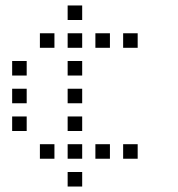

<svg xmlns="http://www.w3.org/2000/svg" viewBox="-20 -596 640 692"><path d="M224.8 -576.2Q223.8 -576.2 223.8 -576.2Q223.8 -576.2 223.8 -575.2V-524.8Q223.8 -523.8 223.8 -523.8Q223.8 -523.8 224.8 -523.8H275.2Q276.2 -523.8 276.2 -523.8Q276.2 -523.8 276.2 -524.8V-575.2Q276.2 -576.2 276.2 -576.2Q276.2 -576.2 275.2 -576.2ZM124.8 -476.2Q123.8 -476.2 123.8 -476.2Q123.8 -476.2 123.8 -475.2V-424.8Q123.8 -423.8 123.8 -423.8Q123.8 -423.8 124.8 -423.8H175.2Q176.2 -423.8 176.2 -423.8Q176.2 -423.8 176.2 -424.8V-475.2Q176.2 -476.2 176.2 -476.2Q176.2 -476.2 175.2 -476.2ZM224.8 -476.2Q223.8 -476.2 223.8 -476.2Q223.8 -476.2 223.8 -475.2V-424.8Q223.8 -423.8 223.8 -423.8Q223.8 -423.8 224.8 -423.8H275.2Q276.2 -423.8 276.2 -423.8Q276.2 -423.8 276.2 -424.8V-475.2Q276.2 -476.2 276.2 -476.2Q276.2 -476.2 275.2 -476.2ZM324.8 -476.2Q323.8 -476.2 323.8 -476.2Q323.8 -476.2 323.8 -475.2V-424.8Q323.8 -423.8 323.8 -423.8Q323.8 -423.8 324.8 -423.8H375.2Q376.2 -423.8 376.2 -423.8Q376.2 -423.8 376.2 -424.8V-475.2Q376.2 -476.2 376.2 -476.2Q376.2 -476.2 375.2 -476.2ZM424.8 -476.2Q423.8 -476.2 423.8 -476.2Q423.8 -476.2 423.8 -475.2V-424.8Q423.8 -423.8 423.8 -423.8Q423.8 -423.8 424.8 -423.8H475.2Q476.2 -423.8 476.2 -423.8Q476.2 -423.8 476.2 -424.8V-475.2Q476.2 -476.2 476.2 -476.2Q476.2 -476.2 475.2 -476.2ZM24.8 -376.2Q23.8 -376.2 23.8 -376.2Q23.8 -376.2 23.8 -375.2V-324.8Q23.8 -323.8 23.8 -323.8Q23.8 -323.8 24.8 -323.8H75.2Q76.2 -323.8 76.2 -323.8Q76.2 -323.8 76.2 -324.8V-375.2Q76.2 -376.2 76.2 -376.2Q76.2 -376.2 75.2 -376.2ZM224.8 -376.2Q223.8 -376.2 223.8 -376.2Q223.8 -376.2 223.8 -375.2V-324.8Q223.8 -323.8 223.8 -323.8Q223.8 -323.8 224.8 -323.8H275.2Q276.2 -323.8 276.2 -323.8Q276.2 -323.8 276.2 -324.8V-375.2Q276.2 -376.2 276.2 -376.2Q276.2 -376.2 275.2 -376.2ZM24.8 -276.2Q23.8 -276.2 23.8 -276.2Q23.8 -276.2 23.8 -275.2V-224.8Q23.8 -223.8 23.8 -223.8Q23.8 -223.8 24.8 -223.8H75.2Q76.2 -223.8 76.2 -223.8Q76.2 -223.8 76.2 -224.8V-275.2Q76.2 -276.2 76.2 -276.2Q76.2 -276.2 75.2 -276.2ZM224.8 -276.2Q223.8 -276.2 223.8 -276.2Q223.8 -276.2 223.8 -275.2V-224.8Q223.8 -223.8 223.8 -223.8Q223.8 -223.8 224.8 -223.8H275.2Q276.2 -223.8 276.2 -223.8Q276.2 -223.8 276.2 -224.8V-275.2Q276.2 -276.2 276.2 -276.2Q276.2 -276.2 275.2 -276.2ZM24.8 -176.2Q23.8 -176.2 23.8 -176.2Q23.8 -176.2 23.8 -175.2V-124.8Q23.8 -123.8 23.8 -123.8Q23.8 -123.8 24.8 -123.8H75.2Q76.2 -123.8 76.2 -123.8Q76.2 -123.8 76.2 -124.8V-175.2Q76.2 -176.2 76.2 -176.2Q76.2 -176.2 75.2 -176.2ZM224.8 -176.2Q223.8 -176.2 223.8 -176.2Q223.8 -176.2 223.8 -175.2V-124.8Q223.8 -123.8 223.8 -123.8Q223.8 -123.8 224.8 -123.8H275.2Q276.2 -123.8 276.2 -123.8Q276.2 -123.8 276.2 -124.8V-175.2Q276.2 -176.2 276.2 -176.2Q276.2 -176.2 275.2 -176.2ZM124.8 -76.2Q123.8 -76.2 123.8 -76.2Q123.8 -76.2 123.8 -75.2V-24.8Q123.8 -23.8 123.8 -23.8Q123.8 -23.8 124.8 -23.8H175.2Q176.2 -23.8 176.2 -23.8Q176.2 -23.8 176.2 -24.8V-75.2Q176.2 -76.2 176.2 -76.2Q176.2 -76.2 175.2 -76.2ZM224.8 -76.2Q223.8 -76.2 223.8 -76.2Q223.8 -76.2 223.8 -75.2V-24.8Q223.8 -23.8 223.8 -23.8Q223.8 -23.8 224.8 -23.8H275.2Q276.2 -23.8 276.2 -23.8Q276.2 -23.8 276.2 -24.8V-75.2Q276.2 -76.2 276.2 -76.2Q276.2 -76.2 275.2 -76.2ZM324.8 -76.2Q323.8 -76.2 323.8 -76.2Q323.8 -76.2 323.8 -75.2V-24.8Q323.8 -23.8 323.8 -23.8Q323.8 -23.8 324.8 -23.8H375.2Q376.2 -23.8 376.2 -23.8Q376.2 -23.8 376.2 -24.8V-75.2Q376.2 -76.2 376.2 -76.2Q376.2 -76.2 375.2 -76.2ZM424.8 -76.2Q423.8 -76.2 423.8 -76.2Q423.8 -76.2 423.8 -75.2V-24.8Q423.8 -23.8 423.8 -23.8Q423.8 -23.8 424.8 -23.8H475.2Q476.2 -23.8 476.2 -23.8Q476.2 -23.8 476.2 -24.8V-75.2Q476.2 -76.2 476.2 -76.2Q476.2 -76.2 475.2 -76.2ZM224.8 23.8Q223.8 23.8 223.8 23.8Q223.8 23.8 223.8 24.8V75.2Q223.8 76.2 223.8 76.2Q223.8 76.2 224.8 76.2H275.2Q276.2 76.2 276.2 76.2Q276.2 76.2 276.2 75.2V24.8Q276.2 23.8 276.2 23.8Q276.2 23.8 275.2 23.8Z"/></svg>

Font: Doto Black
Style: Regular
Weight: 900
Monospace: yes
Version: Version 1.000